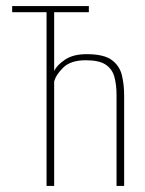

<svg xmlns="http://www.w3.org/2000/svg" viewBox="-20 -611 477 631"><path d="M133 0V-571H20V-591H272V-571H158V-378Q168 -398 194.5 -415.5Q221 -433 265 -433Q321 -433 347 -414Q373 -395 380.5 -364Q388 -333 388 -298V0H363V-299Q363 -332 356 -358Q349 -384 327.5 -398.5Q306 -413 262 -413Q213 -413 188.5 -389.5Q164 -366 158 -343V0Z"/></svg>

Font: Alumni Sans Thin
Style: Regular
Weight: 100
Designer: Robert E. Leuschke
Foundry: Robert E. Leuschke
Version: Version 1.018